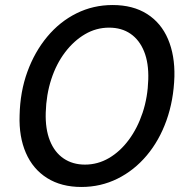

<svg xmlns="http://www.w3.org/2000/svg" viewBox="-20 -732 737 764"><path d="M304 12Q224 12 167.5 -23.5Q111 -59 83 -123.5Q55 -188 58 -273Q60 -367 89 -446.5Q118 -526 168 -586Q218 -646 284.5 -679Q351 -712 428 -712Q509 -712 565 -676.5Q621 -641 648.5 -576.5Q676 -512 674 -427Q671 -333 642.5 -253Q614 -173 564 -113.5Q514 -54 447.5 -21Q381 12 304 12ZM318 -77Q369 -77 413.5 -103Q458 -129 492.5 -175.5Q527 -222 547.5 -283.5Q568 -345 570 -416Q572 -481 553.5 -527Q535 -573 499.5 -597.5Q464 -622 414 -622Q363 -622 318.5 -596Q274 -570 239 -524Q204 -478 184 -416.5Q164 -355 162 -284Q160 -219 178.5 -172.5Q197 -126 233 -101.5Q269 -77 318 -77Z"/></svg>

Font: DM Sans 18pt Medium
Style: Italic
Weight: 500
Italic angle: -10°
Designer: Colophon Foundry, Jonny Pinhorn
Foundry: Colophon Foundry
Version: Version 4.004;gftools[0.9.30]